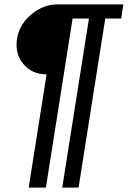

<svg xmlns="http://www.w3.org/2000/svg" viewBox="-20 -688 579 870"><path d="M55 -484Q55 -566 121 -622Q175 -668 241 -668H539L529 -604H457L336 162H262L383 -604H309L188 162H110L191 -351Q125 -351 86 -398Q55 -435 55 -484Z"/></svg>

Font: Rambla
Style: Bold Italic
Weight: 700
Italic angle: -12°
Designer: Martin Sommaruga
Foundry: Martin Sommaruga
Version: Version 1.001